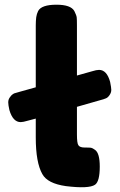

<svg xmlns="http://www.w3.org/2000/svg" viewBox="-20 -795 508 816"><path d="M132 -424 64 -405Q44 -399 40 -398Q29 -392 24 -384Q15 -374 15 -360Q15 -349 20 -327Q35 -276 68 -276Q78 -276 98 -282L132 -291V-211Q132 -104 160 -55Q182 -15 260 -4Q358 8 384 -10Q404 -24 404 -87Q404 -144 384 -158Q373 -166 367 -167Q362 -168 340 -168Q319 -168 313 -178Q307 -187 307 -223V-341L405 -369Q421 -373 430 -377Q438 -380 445 -390Q453 -401 453 -413Q453 -422 448 -447Q434 -498 401 -498Q390 -498 371 -492L307 -474V-686Q307 -713 306 -721Q305 -730 296 -748Q281 -775 220 -775Q156 -775 142 -748Q136 -736 134 -722Q132 -706 132 -687Z"/></svg>

Font: FredokaOneMacrons
Style: Regular
Weight: 500
Designer: ""
Foundry: ""
Version: ""